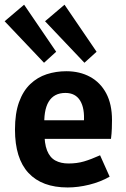

<svg xmlns="http://www.w3.org/2000/svg" viewBox="-24 -807 545 833"><path d="M269.5 6.3Q158.2 6.3 99.6 -56.6Q41 -119.6 41 -244.6Q41 -315.4 58.6 -364Q76.2 -412.6 107.2 -442.1Q138.2 -471.7 178.5 -484.9Q218.8 -498 263.7 -498Q322.3 -498 366.9 -473.6Q411.6 -449.2 436.8 -402.1Q461.9 -355 461.9 -286.1Q461.9 -273.9 461.2 -250Q460.4 -226.1 457.5 -204.6H124L168.9 -237.3Q168 -184.6 180.2 -154.1Q192.4 -123.5 216.1 -110.6Q239.7 -97.7 273.4 -97.7Q310.1 -97.7 340.6 -106.7Q371.1 -115.7 410.2 -133.3L451.7 -40.5Q411.6 -17.6 363 -5.6Q314.5 6.3 269.5 6.3ZM339.8 -226.6V-275.9Q344.2 -336.9 323.7 -370.4Q303.2 -403.8 259.8 -403.8Q210 -403.8 187 -365.5Q164.1 -327.1 168.9 -252L124 -285.2H376.5ZM342.3 -534.7 171.4 -714.8 255.9 -786.6 395 -582.5ZM167 -534.7 -3.9 -714.8 80.6 -786.6 219.7 -582.5Z"/></svg>

Font: Anaheim
Style: Bold
Weight: 700
Version: Version 2.001